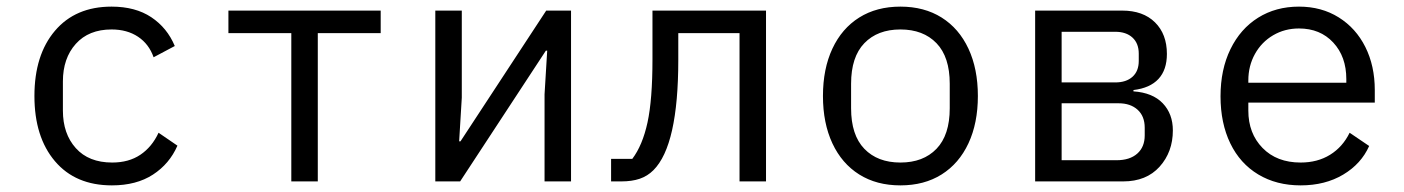

<svg xmlns="http://www.w3.org/2000/svg" viewBox="-20 -548 4240 580"><path d="M84 -258Q84 -382 146 -455Q208 -528 317 -528Q389 -528 437 -496Q485 -464 508 -409L444 -375Q430 -415 397 -437Q364 -459 317 -459Q248 -459 209 -415.5Q170 -372 170 -302V-214Q170 -144 209 -100.5Q248 -57 319 -57Q369 -57 404 -80.5Q439 -104 459 -147L516 -108Q492 -53 442 -20.5Q392 12 318 12Q208 12 146 -61Q84 -134 84 -258Z M860 -448H670V-516H1130V-448H940V0H860Z M1295 -516H1375V-253L1367 -121H1371L1630 -516H1705V0H1625V-263L1633 -395H1629L1370 0H1295Z M1826 -68H1890Q1921 -109 1936 -178Q1951 -247 1951 -369V-516H2294V0H2214V-448H2029V-367Q2029 -109 1954 -34Q1936 -16 1912.5 -8Q1889 0 1857 0H1826Z M2466 -258Q2466 -340 2494.5 -401Q2523 -462 2575.5 -495Q2628 -528 2700 -528Q2772 -528 2824.5 -495Q2877 -462 2905.5 -401Q2934 -340 2934 -258Q2934 -176 2905.5 -115Q2877 -54 2824.5 -21Q2772 12 2700 12Q2628 12 2575.5 -21Q2523 -54 2494.5 -115Q2466 -176 2466 -258ZM2849 -221V-295Q2849 -376 2809 -417.5Q2769 -459 2700 -459Q2631 -459 2591 -417.5Q2551 -376 2551 -295V-221Q2551 -140 2591 -98.5Q2631 -57 2700 -57Q2769 -57 2809 -98.5Q2849 -140 2849 -221Z M3107 -516H3370Q3433 -516 3469 -480.5Q3505 -445 3505 -385Q3505 -337 3479.5 -309.5Q3454 -282 3404 -276V-272Q3462 -268 3492.5 -236Q3523 -204 3523 -154Q3523 -89 3483 -44.5Q3443 0 3373 0H3107ZM3353 -64Q3393 -64 3415.5 -84Q3438 -104 3438 -139V-162Q3438 -197 3416.5 -216.5Q3395 -236 3359 -236H3187V-64ZM3349 -299Q3382 -299 3401 -316Q3420 -333 3420 -364V-386Q3420 -417 3401 -434.5Q3382 -452 3349 -452H3187V-299Z M3667 -257Q3667 -338 3697 -399.5Q3727 -461 3780.5 -494.5Q3834 -528 3904 -528Q3972 -528 4024 -495.5Q4076 -463 4104.5 -406Q4133 -349 4133 -276V-238H3751V-214Q3751 -145 3794 -101Q3837 -57 3909 -57Q3960 -57 3998 -80.5Q4036 -104 4057 -147L4116 -107Q4092 -53 4037.5 -20.5Q3983 12 3909 12Q3836 12 3781 -21Q3726 -54 3696.5 -115Q3667 -176 3667 -257ZM3751 -305V-298H4047V-309Q4047 -377 4007.5 -419.5Q3968 -462 3904 -462Q3861 -462 3826 -441.5Q3791 -421 3771 -385Q3751 -349 3751 -305Z"/></svg>

Font: iA Writer Mono V
Style: Regular
Weight: 400
Designer: Mike Abbink, Paul van der Laan, Pieter van Rosmalen
Foundry: Bold Monday
Version: Version 2.000